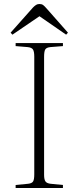

<svg xmlns="http://www.w3.org/2000/svg" viewBox="-20 -938 391 958"><path d="M58 0V-15L120 -21Q139 -23 145 -32.5Q151 -42 151 -68V-655Q151 -681 144.5 -691Q138 -701 118 -703L58 -708V-723H294V-708L231 -703Q212 -701 206 -691.5Q200 -682 200 -654V-66Q200 -42 207 -32.5Q214 -23 233 -21L294 -15V0ZM42 -765 33 -775 145 -901Q153 -909 160 -913.5Q167 -918 177 -918Q188 -918 195 -913Q202 -908 214 -894L319 -775L310 -765L177 -857Z"/></svg>

Font: Literata 60pt ExtraLight
Style: Regular
Weight: 250
Designer: Latin by Veronika Burian and Jose Scaglione. Greek by Irene Vlachou. Cyrillic by Vera Evstafieva.
Foundry: TypeTogether
Version: Version 3.103;gftools[0.9.29]